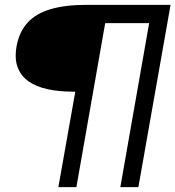

<svg xmlns="http://www.w3.org/2000/svg" viewBox="-20 -695 724 793"><path d="M221 78H295.5L414.5 -599.5H596L477 78H551.5L684.5 -675H337.5Q249.5 -675 189.2 -657.2Q129 -639.5 94.2 -601.8Q59.5 -564 48.5 -504.5Q39.5 -453 52.8 -417.2Q66 -381.5 97.8 -359.2Q129.5 -337 175.8 -326.8Q222 -316.5 279.5 -316.5H291Z"/></svg>

Font: Anybody Expanded
Style: Italic
Weight: 400
Width: 7
Italic angle: -10°
Version: Version 1.113;gftools[0.9.25]